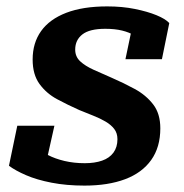

<svg xmlns="http://www.w3.org/2000/svg" viewBox="-20 -569 576 600"><path d="M244 11Q188 11 141.5 2Q95 -7 61.5 -21.5Q28 -36 8 -51L34 -176H150L120 -42Q102 -50 94.5 -61Q87 -72 88 -85Q89 -98 96 -109Q108 -96 130 -84.5Q152 -73 181.5 -66Q211 -59 245 -59Q276 -59 299 -67Q322 -75 334.5 -92Q347 -109 347 -134Q347 -153 337 -166Q327 -179 310 -189Q293 -199 271.5 -207.5Q250 -216 228 -225Q192 -241 158.5 -259Q125 -277 103.5 -306.5Q82 -336 82 -383Q82 -435 108.5 -472Q135 -509 187 -529Q239 -549 315 -549Q362 -549 401.5 -541Q441 -533 469 -521.5Q497 -510 509 -497L486 -384H372L394 -489Q406 -489 415.5 -480.5Q425 -472 429 -459.5Q433 -447 428 -435Q417 -448 400.5 -458Q384 -468 361.5 -473.5Q339 -479 309 -479Q260 -479 237.5 -461.5Q215 -444 215 -414Q215 -392 230.5 -377.5Q246 -363 272.5 -351Q299 -339 329 -326Q366 -310 401 -291Q436 -272 458.5 -243Q481 -214 481 -168Q481 -109 452.5 -69Q424 -29 371 -9Q318 11 244 11Z"/></svg>

Font: Roboto Serif SemiBold
Style: Italic
Weight: 600
Italic angle: -10°
Version: Version 1.007